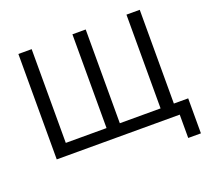

<svg xmlns="http://www.w3.org/2000/svg" viewBox="-144 -889 1314 1222"><g transform="rotate(-20 513.0 -278.0)"><path d="M930 158V0H97V-714H187V-79H463V-714H553V-79H829V-714H919V-79H1016V158Z"/></g></svg>

Font: Noto Sans Historical
Style: Regular
Weight: 400
Designer: Monotype Design Team
Foundry: Monotype Imaging Inc.
Version: Version 2.013; ttfautohint (v1.8.4.7-5d5b)